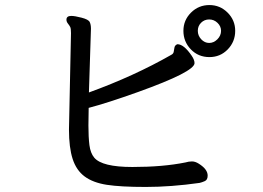

<svg xmlns="http://www.w3.org/2000/svg" viewBox="-20 -742 1040 760"><path d="M855 -620Q855 -638 841 -651.5Q827 -665 808 -665Q789 -665 776 -652Q763 -639 763 -620Q763 -601 776.5 -586.5Q790 -572 808 -572Q826 -572 840.5 -586.5Q855 -601 855 -620ZM253 -229 261 -611Q261 -629 258 -635Q255 -641 249 -648.5Q243 -656 243 -664Q243 -679 262 -679Q276 -679 303 -672Q330 -665 335 -655Q340 -645 340 -628L332 -376Q511 -441 658 -525Q666 -529 667.5 -536.5Q669 -544 670.5 -553.5Q672 -563 682 -567Q708 -567 739 -521Q750 -505 750 -492Q750 -458 527 -378Q404 -334 331 -315L330 -245Q330 -199 334 -167.5Q338 -136 353 -118Q384 -81 504 -81Q625 -81 714 -99Q727 -103 740 -103Q753 -103 767 -94Q802 -72 802 -47Q802 -30 790.5 -25Q779 -20 770 -18Q657 -2 557 -2Q457 -2 402.5 -10.5Q348 -19 315 -43.5Q282 -68 267.5 -113Q253 -158 253 -229ZM809 -516Q765 -516 735.5 -546.5Q706 -577 706 -620Q706 -662 736 -692Q766 -722 809 -722Q851 -722 881 -692Q911 -662 911 -620Q911 -577 881.5 -546.5Q852 -516 809 -516Z"/></svg>

Font: LXGW WenKai Lite Medium
Style: Regular
Weight: 500
Designer: LXGW / Fontworks Inc.
Foundry: LXGW / Fontworks Inc.
Version: Version 1.511; March 25, 2025